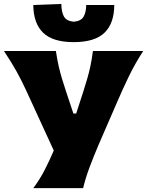

<svg xmlns="http://www.w3.org/2000/svg" viewBox="-24 -978 764 998"><path d="M149 0Q183.5 -46 208.2 -94.5Q233 -143 255.5 -195.5L111.5 -509Q88 -560 62.2 -606.5Q36.5 -653 -3.5 -713H266.5Q273.5 -667 281.2 -633.2Q289 -599.5 298.2 -569Q307.5 -538.5 319.5 -502L357.5 -388H372L408.5 -500.5Q420.5 -538 429.5 -569Q438.5 -600 445.8 -633.8Q453 -667.5 459 -713H720.5Q677.5 -647 644.2 -577.8Q611 -508.5 586 -450L488.5 -225.5Q466 -173 443.2 -113Q420.5 -53 408 0ZM359 -759Q250.5 -759 200.2 -807.8Q150 -856.5 149 -952L295 -957.5Q295 -917.5 307.8 -893.2Q320.5 -869 359 -865Q398 -868.5 411 -892.2Q424 -916 424 -952H570Q569.5 -856.5 519.2 -807.8Q469 -759 359 -759Z"/></svg>

Font: Commissioner Flair ExtraBold
Style: Regular
Weight: 800
Designer: Kostas Bartsokas
Foundry: Kostas Bartsokas
Version: Version 1.000; ttfautohint (v1.8.3)